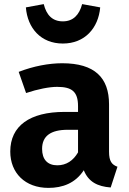

<svg xmlns="http://www.w3.org/2000/svg" viewBox="-20 -898 629 935"><path d="M286 -686C393 -686 459 -761 468 -862L380 -878C366 -825 336 -794 286 -794C235 -794 206 -825 193 -878L106 -862C114 -761 179 -686 286 -686ZM511 -159V-390C511 -519 442 -590 283 -590C218 -590 143 -576 71 -548L107 -445C164 -464 220 -475 258 -475C329 -475 360 -453 360 -381V-353H294C125 -353 30 -285 30 -160C30 -56 102 17 216 17C285 17 347 -6 388 -69C411 -12 455 10 519 15L552 -86C525 -96 511 -112 511 -159ZM259 -93C211 -93 185 -122 185 -173C185 -235 226 -266 310 -266H360V-156C337 -116 303 -93 259 -93Z"/></svg>

Font: Glow Sans TC Normal
Style: Bold
Weight: 700
Designer: Ryoko NISHIZUKA (kana, bopomofo & ideographs); Paul D. Hunt (Latin, Greek & Cyrillic); Sandoll Communications, Soo-young
Version: Version 0.93